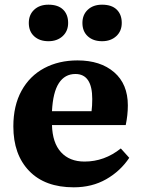

<svg xmlns="http://www.w3.org/2000/svg" viewBox="-20 -786 602 820"><path d="M295 14Q172 14 104.5 -56Q37 -126 37 -246Q37 -335 72 -398.5Q107 -462 169 -495Q231 -528 311 -528Q409 -528 467.5 -477.5Q526 -427 526 -336Q526 -295 517 -252H202Q204 -176 240.5 -136Q277 -96 341 -96Q426 -96 496 -152L532 -112Q494 -55 433.5 -20.5Q373 14 295 14ZM202 -311H371Q374 -335 374 -363Q374 -470 302 -470Q257 -470 231.5 -431Q206 -392 202 -311ZM416 -610Q378 -610 355 -631Q332 -652 332 -688Q332 -723 355 -744.5Q378 -766 416 -766Q457 -766 478.5 -745Q500 -724 500 -688Q500 -653 476.5 -631.5Q453 -610 416 -610ZM187 -610Q149 -610 126 -631Q103 -652 103 -688Q103 -723 126 -744.5Q149 -766 187 -766Q228 -766 249.5 -745Q271 -724 271 -688Q271 -653 247.5 -631.5Q224 -610 187 -610Z"/></svg>

Font: Literata 36pt
Style: Bold
Weight: 700
Designer: Latin by Veronika Burian and Jose Scaglione. Greek by Irene Vlachou. Cyrillic by Vera Evstafieva.
Foundry: TypeTogether
Version: Version 3.002